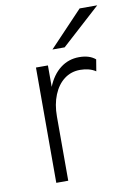

<svg xmlns="http://www.w3.org/2000/svg" viewBox="-84 -785 574 838"><g transform="rotate(-10 203.5 -366.0)"><path d="M96.5 0V-511H149.5V-416Q170 -467 206.2 -495Q242.5 -523 289.5 -523Q335.5 -523 361.5 -500.5L353 -449Q339 -458.5 321.2 -463Q303.5 -467.5 284 -467.5Q244 -467.5 213.8 -444.5Q183.5 -421.5 166.5 -380Q149.5 -338.5 149.5 -284.5V0ZM181 -576 329 -732H407L235 -576Z"/></g></svg>

Font: Overpass ExtraLight
Style: Regular
Weight: 250
Designer: Delve Withrington, Dave Bailey, Thomas Jockin
Foundry: Delve Fonts LLC
Version: Version 4.000